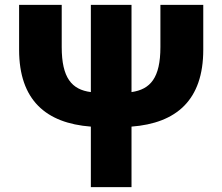

<svg xmlns="http://www.w3.org/2000/svg" viewBox="-20 -764 908 784"><path d="M635 -744V-572C635 -446 594 -399 517 -388V-744H351V-388C273 -398 232 -446 232 -572V-744H58V-561C58 -355 168 -261 351 -247V0H517V-247C700 -261 810 -355 810 -561V-744Z"/></svg>

Font: Noto Sans CJK Black
Style: Bold
Weight: 900
Designer: Ryoko NISHIZUKA (kana & ideographs); Paul D. Hunt (Latin, Greek & Cyrillic); Wenlong ZHANG (bopomofo); Sandoll Communica
Foundry: Adobe Systems Incorporated
Version: Version 1.000;PS 1;hotconv 1.0.78;makeotf.lib2.5.61930